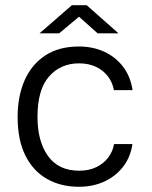

<svg xmlns="http://www.w3.org/2000/svg" viewBox="-20 -705 580 735"><path d="M282 -527Q335.5 -527 379 -507Q422.5 -487 451 -449.8Q479.5 -412.5 487.5 -360H416Q411 -389 393.5 -412.2Q376 -435.5 347.8 -449Q319.5 -462.5 282.5 -462.5Q212 -462.5 167.8 -412.2Q123.5 -362 123.5 -257.5Q123.5 -164 163.8 -107.8Q204 -51.5 283.5 -51.5Q320.5 -51.5 348.8 -65.2Q377 -79 394.5 -102.2Q412 -125.5 416.5 -153.5H487Q479.5 -102.5 450.5 -65.8Q421.5 -29 378.2 -9.5Q335 10 282 10Q213 10 160 -20Q107 -50 77.2 -109.5Q47.5 -169 47.5 -257Q47.5 -337.5 74.5 -398.2Q101.5 -459 153.8 -493Q206 -527 282 -527ZM353.5 -577.5 282.5 -641 206.5 -577.5H131.5L255 -685H312L433.5 -577.5Z"/></svg>

Font: Public Sans Light
Style: Regular
Weight: 300
Designer: The Public Sans Project Authors: Dan O. Williams and USWDS (Libre Franklin designed by Pablo Impallari and Rodrigo Fuenz
Version: Version 1.007